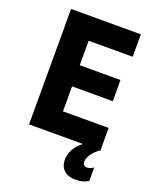

<svg xmlns="http://www.w3.org/2000/svg" viewBox="-164 -794 886 1094"><g transform="rotate(20 279.5 -247.0)"><path d="M73.6 0H506.8V-136H229.8V-287.4H476.8V-415.6H229.8V-564H496.8V-700H73.6ZM431 206Q448.6 206 468.4 201.5Q488.2 197 506.4 186V103Q498.2 110.6 487.8 114.4Q477.4 118.2 466.8 118.2Q455 118.2 448.6 110.8Q442.2 103.4 442.2 88.6Q442.2 76.8 448.5 63.5Q454.8 50.2 464.4 38Q474 25.8 485.4 15.8Q496.8 5.8 506.8 0L455.6 -29.4Q428.6 -19.6 406.1 -4Q383.6 11.6 367.5 31.2Q351.4 50.8 342.6 72.9Q333.8 95 333.8 117.4Q333.8 159 359.2 182.5Q384.6 206 431 206Z"/></g></svg>

Font: Fixel Variable
Style: Regular
Weight: 100
Width: 3
Designer: AlfaBravo + MacPaw
Foundry: Kyrylo Tkachov, Marchela Mozhyna, Serhii Makarenko, Maria Weinstein, Zakhar Kryvoshyya
Version: Version 1.211